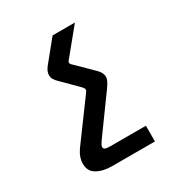

<svg xmlns="http://www.w3.org/2000/svg" viewBox="-174 -677 947 1001"><g transform="rotate(-30 300.0 -177.0)"><path d="M86.5 109Q86.5 70 114.5 30L284 -200.5Q293.5 -212.5 293.5 -219Q293.5 -226.5 284.5 -236.5L196.5 -324.5Q178 -342 171.2 -353.8Q164.5 -365.5 164.5 -379Q164.5 -391.5 169.2 -402.2Q174 -413 183 -425L284.5 -550H419L301.5 -406.5Q294 -398 290.5 -393Q287 -388 287 -384Q287 -378.5 292.5 -372.2Q298 -366 312 -353.5L396.5 -270Q418 -247.5 418 -225Q418 -213.5 412 -200.8Q406 -188 392.5 -169L231 54Q224 64.5 220.5 71.2Q217 78 217 84Q217 93.5 226.2 97.2Q235.5 101 257 101H470.5V195.5H214Q159 195.5 122.8 175Q86.5 154.5 86.5 109Z"/></g></svg>

Font: JuliaMono Medium
Style: Regular
Weight: 500
Monospace: yes
Designer: cormullion
Foundry: corm
Version: Version 0.054; ttfautohint (v1.8.4)